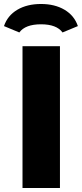

<svg xmlns="http://www.w3.org/2000/svg" viewBox="-49 -944 411 964"><path d="M64 -712H252V0H64ZM342 -813 265 -781Q235 -822 157 -822Q78 -822 48 -781L-29 -813Q-11 -866 38 -895Q87 -924 157 -924Q226 -924 275 -895Q324 -866 342 -813Z"/></svg>

Font: Muli Black
Style: Regular
Weight: 900
Designer: Vernon Adams
Foundry: Vernon Adams
Version: Version 2.001